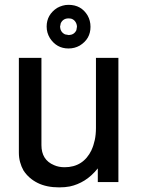

<svg xmlns="http://www.w3.org/2000/svg" viewBox="-20 -768 596 810"><path d="M479.5 0H392.6V-57.6Q366.7 -25.4 336.9 -6.8Q307.1 11.7 274.4 18.6Q264.6 20.5 253.4 21.5Q242.2 22.5 229.5 22.5Q176.3 22.5 138.7 3.7Q101.1 -15.1 79.1 -48.8Q69.8 -65.4 64.7 -84.2Q59.6 -103 59.6 -124V-523.9H154.8V-155.8Q154.8 -93.3 208 -71.3Q227.5 -62.5 252.4 -62.5Q331.1 -62.5 366.2 -134.8L365.7 -134.3Q375 -154.3 379.9 -177.5Q384.8 -200.7 384.8 -228V-523.9H479.5ZM269 -747.6Q322.8 -747.6 349.6 -702.6Q361.8 -681.2 361.8 -654.8Q361.8 -603.5 316.4 -575.7Q294.9 -563.5 269 -563.5Q218.8 -563.5 190.4 -607.4Q176.8 -629.9 176.8 -655.8Q176.8 -705.6 220.7 -734.4Q231.9 -740.7 243.9 -744.1Q255.9 -747.6 269 -747.6ZM269 -690.4Q246.1 -690.4 236.3 -669.9L233.4 -655.3Q233.9 -644.5 239 -636.2Q244.1 -627.9 254.4 -623L270.5 -620.1Q293 -621.1 302.2 -640.6L304.7 -655.3Q304.2 -667 298.3 -675.8Q292.5 -684.6 282.7 -688.5Q276.9 -690.4 269 -690.4Z"/></svg>

Font: SolaimanLipi
Style: Bold
Weight: 700
Designer: Solaiman Karim
Foundry: Al Mamun Sumon
Version: Version 2.000